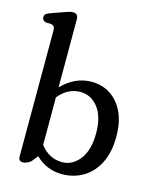

<svg xmlns="http://www.w3.org/2000/svg" viewBox="-115 -812 725 899"><g transform="rotate(15 248.0 -363.0)"><path d="M152 -708.5V-378.5Q182 -410 218.2 -427Q254.5 -444 295.5 -444Q374 -444 423.5 -385.5Q473 -327 473 -226Q473 -149 446.2 -96.5Q419.5 -44 373.8 -17Q328 10 271 10Q233 10 200.5 -4Q168 -18 143.5 -42.5L119 -12Q107.5 -3 97.8 0.5Q88 4 80.5 4Q59.5 4 59.5 -19.5L60 -627Q60 -641.5 56 -647.5Q52 -653.5 42 -656L15 -657Q-2.5 -663 -2.5 -677.5Q-2.5 -686 2.5 -691.8Q7.5 -697.5 21 -702.5L85.5 -725.5Q102 -731.5 111 -733.8Q120 -736 127.5 -736Q152 -736 152 -708.5ZM257 -384.5Q196 -384.5 152 -330V-99.5Q194.5 -44.5 257.5 -44.5Q308 -44.5 342.8 -89.5Q377.5 -134.5 377.5 -216Q377.5 -296.5 343.2 -340.5Q309 -384.5 257 -384.5Z"/></g></svg>

Font: Fraunces 144pt SuperSoft
Style: Regular
Weight: 400
Version: Version 1.000;[b76b70a41]